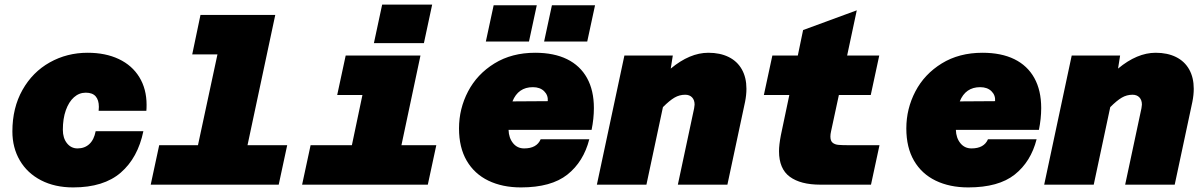

<svg xmlns="http://www.w3.org/2000/svg" viewBox="-20 -805 5240 837"><path d="M34 -232Q34 -335 78 -413Q122 -491 197 -533Q272 -575 362 -575Q440 -575 498 -547.5Q556 -520 587.5 -468.5Q619 -417 619 -348Q619 -331 618 -322H410Q411 -328 411 -339Q411 -369 397 -385Q383 -401 354 -401Q325 -401 302.5 -381Q280 -361 267 -324.5Q254 -288 254 -239Q254 -203 272 -180.5Q290 -158 318 -158Q349 -158 369.5 -177Q390 -196 397 -233H605Q581 -117 506.5 -52.5Q432 12 299 12Q219 12 159 -19Q99 -50 66.5 -105.5Q34 -161 34 -232Z M674 -172H843L928 -568H818L854 -740H1180L1059 -172H1232L1195 0H637Z M1334 -172H1514L1560 -391H1450L1487 -563H1813L1730 -172H1882L1845 0H1297ZM1646 -785H1864L1828 -617H1610Z M1981 -245Q1981 -331 2020.5 -406.5Q2060 -482 2135.5 -528.5Q2211 -575 2313 -575Q2395 -575 2452 -547Q2509 -519 2539 -465Q2569 -411 2569 -334Q2569 -288 2559 -239H2197Q2198 -204 2216.5 -181Q2235 -158 2265 -158Q2320 -158 2337 -198H2549Q2524 -100 2453.5 -44Q2383 12 2251 12Q2170 12 2109 -17.5Q2048 -47 2014.5 -104.5Q1981 -162 1981 -245ZM2368 -364Q2370 -390 2352 -407.5Q2334 -425 2303 -425Q2239 -425 2214 -363ZM2386 -782H2574L2540 -624H2352ZM2132 -782H2320L2286 -624H2098Z M3008 -349Q3008 -369 2997 -380.5Q2986 -392 2967 -392Q2942 -392 2920.5 -379.5Q2899 -367 2870 -338L2798 0H2582L2702 -563H2913L2904 -506Q2987 -575 3068 -575Q3119 -575 3156.5 -556.5Q3194 -538 3214 -502.5Q3234 -467 3234 -418Q3234 -391 3228 -361L3151 0H2935L3006 -333Q3008 -345 3008 -349Z M3376 -146Q3376 -173 3384 -215L3421 -391H3310L3347 -563H3458L3481 -674L3715 -760L3673 -563H3813L3776 -391H3637L3603 -233Q3600 -220 3600 -210Q3600 -191 3609.5 -183Q3619 -175 3634.5 -173.5Q3650 -172 3682 -172H3814L3777 0H3556Q3470 0 3423 -34.5Q3376 -69 3376 -146Z M3931 -245Q3931 -331 3970.5 -406.5Q4010 -482 4085.5 -528.5Q4161 -575 4263 -575Q4345 -575 4402 -547Q4459 -519 4489 -465Q4519 -411 4519 -334Q4519 -288 4509 -239H4147Q4148 -204 4166.5 -181Q4185 -158 4215 -158Q4270 -158 4287 -198H4499Q4474 -100 4403.5 -44Q4333 12 4201 12Q4120 12 4059 -17.5Q3998 -47 3964.5 -104.5Q3931 -162 3931 -245ZM4318 -364Q4320 -390 4302 -407.5Q4284 -425 4253 -425Q4189 -425 4164 -363Z M4958 -349Q4958 -369 4947 -380.5Q4936 -392 4917 -392Q4892 -392 4870.5 -379.5Q4849 -367 4820 -338L4748 0H4532L4652 -563H4863L4854 -506Q4937 -575 5018 -575Q5069 -575 5106.5 -556.5Q5144 -538 5164 -502.5Q5184 -467 5184 -418Q5184 -391 5178 -361L5101 0H4885L4956 -333Q4958 -345 4958 -349Z"/></svg>

Font: Azeret Mono Black
Style: Italic
Weight: 900
Italic angle: -12°
Designer: Martin Vácha
Foundry: Displaay
Version: Version 1.000; Glyphs 3.0.3, build 3074